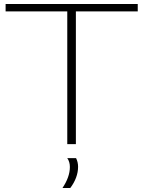

<svg xmlns="http://www.w3.org/2000/svg" viewBox="-20 -720 715 959"><path d="M668 -663H359V0H316V-663H8V-700H668ZM292 219Q329 164 329 114Q329 88 316 70H360Q370 90 370 113Q370 140 360 167Q350 194 331 219Z"/></svg>

Font: Georama Extended ExtraLight
Style: Regular
Weight: 200
Width: 7
Designer: Jean-Baptiste Levee
Foundry: Production Type
Version: Version 1.000